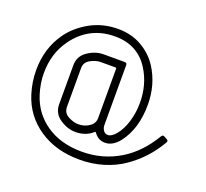

<svg xmlns="http://www.w3.org/2000/svg" viewBox="-127 -766 1133 1056"><g transform="rotate(20 439.5 -238.5)"><path d="M501.5 -90.8Q501.5 -73.2 511.2 -59.3Q521 -45.4 537.1 -45.4Q559.1 -45.4 584 -75.2Q611.8 -108.9 627.7 -161.4Q643.6 -213.9 643.6 -272Q643.6 -378.4 591.3 -461.9Q524.4 -568.8 391.1 -568.8Q240.2 -568.8 151.4 -444.8Q90.8 -359.9 90.8 -246.1Q90.8 -187 109.4 -127Q140.6 -26.4 225.6 31.7Q310.5 89.8 434.6 89.8Q555.7 89.8 656.7 28.3Q749.5 -28.3 815.4 -138.7Q822.8 -150.9 834.5 -143.6L849.1 -135.3Q857.4 -131.8 857.4 -125Q857.4 -121.1 854.5 -116.2Q823.2 -62.5 783.2 -18.8Q743.2 24.9 691.9 60.3Q640.6 95.7 575.4 115.5Q510.3 135.3 437 135.3Q297.9 135.3 199.7 68.6Q101.6 2 66.4 -110.8Q45.4 -178.2 45.4 -246.6Q45.4 -376 114.3 -471.7Q159.2 -533.7 231.9 -573.5Q304.7 -613.3 393.1 -613.3Q471.2 -613.3 532 -578.4Q592.8 -543.5 629.4 -486.3Q688 -394 688 -277.3Q688 -135.7 618.7 -46.4Q581.5 0 537.1 0Q496.1 0 471.7 -36.1Q470.2 -38.1 468.8 -38.1Q466.3 -38.1 465.3 -37.1Q424.8 0 364.7 0Q316.9 0 272.5 -30.3Q228.5 -60.1 228.5 -114.3V-341.3Q228.5 -394.5 272.5 -424.3Q316.9 -454.6 364.7 -454.6H487.8Q501.5 -454.6 501.5 -440.9ZM364.7 -45.4Q400.4 -45.4 428.2 -64.5Q456.1 -83.5 456.1 -114.3V-404.8Q456.1 -409.2 451.7 -409.2H364.7Q335.9 -409.2 304.7 -392.1Q273.9 -375 273.9 -341.3V-114.3Q273.9 -79.1 304.7 -62.5Q335.9 -45.4 364.7 -45.4Z"/></g></svg>

Font: GOSTRUS
Style: type A
Weight: 200
Designer: Юрий и Татьяна Кривогуз
Version: Version 01.0